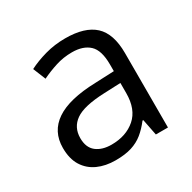

<svg xmlns="http://www.w3.org/2000/svg" viewBox="-129 -673 813 812"><g transform="rotate(-30 278.0 -267.0)"><path d="M285.6 -543.9Q381.3 -543.9 427.7 -501Q474.1 -458 474.1 -363.8V0H415L399.4 -79.1H395.5Q373 -49.8 348.6 -30Q324.2 -10.3 292.2 -0.2Q260.3 9.8 213.9 9.8Q165 9.8 127.2 -7.3Q89.4 -24.4 67.6 -59.1Q45.9 -93.8 45.9 -147Q45.9 -227.1 109.4 -270Q172.9 -313 302.7 -316.9L395 -320.8V-353.5Q395 -422.9 365.2 -450.7Q335.4 -478.5 281.2 -478.5Q239.3 -478.5 201.2 -466.3Q163.1 -454.1 128.9 -437.5L104 -499Q140.1 -517.6 187 -530.8Q233.9 -543.9 285.6 -543.9ZM394 -263.7 312.5 -260.3Q212.4 -256.3 171.4 -227.5Q130.4 -198.7 130.4 -146Q130.4 -100.1 158.2 -78.1Q186 -56.2 231.9 -56.2Q303.2 -56.2 348.6 -95.7Q394 -135.3 394 -214.4Z"/></g></svg>

Font: Wonky
Style: Regular
Weight: 400
Designer: Monotype Design Team
Foundry: Monotype Imaging Inc.
Version: Version 3.000